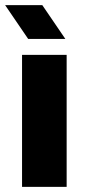

<svg xmlns="http://www.w3.org/2000/svg" viewBox="-36 -729 330 749"><path d="M50 0V-515H224V0ZM74 -577 -16 -709H129L219 -577Z"/></svg>

Font: MuseoModerno ExtraBold
Style: Regular
Weight: 800
Designer: Pablo Cosgaya, Héctor Gatti, Marcela Romero, and the Authors of The MuseoModerno Project.
Foundry: Omnibus-Type Team
Version: Version 1.001